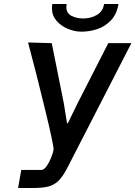

<svg xmlns="http://www.w3.org/2000/svg" viewBox="-20 -941 678 961"><path d="M86.5 -90.5H187Q199.5 -90.5 212.5 -108.2Q225.5 -126 235.2 -150.2Q245 -174.5 248 -191Q251 -206 206.2 -390.8Q161.5 -575.5 120.5 -728.5L239 -725L299.5 -423.5L315.5 -324H319.5L367.5 -422.5L522 -725H637.5L314.5 -96Q292.5 -54 270.2 -33.8Q248 -13.5 219.8 -6.8Q191.5 0 143.5 0H70.5ZM240 -899.5Q240 -911 242 -921H313.5Q312 -913 312 -906Q312 -874.5 338.2 -861.5Q364.5 -848.5 396.5 -848.5Q434 -848.5 464.5 -866Q495 -883.5 501 -921H573Q564.5 -869.5 535 -838.8Q505.5 -808 466.5 -795.2Q427.5 -782.5 387 -782.5Q353.5 -782.5 319.2 -796.8Q285 -811 262.5 -837.5Q240 -864 240 -899.5Z"/></svg>

Font: JuliaMono SemiBold
Style: Italic
Weight: 600
Italic angle: -9°
Monospace: yes
Designer: cormullion
Foundry: corm
Version: Version 0.056; ttfautohint (v1.8.4)